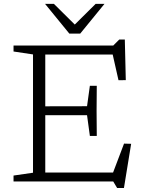

<svg xmlns="http://www.w3.org/2000/svg" viewBox="-20 -932 738 986"><path d="M477 -491.5 476 -362.5 477 -234H441.5L427 -340.5H185V-386L427 -386.5L441.5 -491.5ZM626 -520.5 588.5 -520 552.5 -679.5 581 -652H168V-698H561.5L592.5 -729H621ZM552.5 -24.5 617 -194.5 653.5 -193.5 616.5 33.5H581.5L561.5 0H168V-46H584.5ZM49.5 0V-30.5L149.5 -45V-652.5L49.5 -667.5V-698H212.5V0ZM373.5 -796.5H354.5L471 -912H516.5L392 -759.5H336L211.5 -912H257Z"/></svg>

Font: Newsreader 9pt Light
Style: Regular
Weight: 300
Designer: Hugues Gentile
Foundry: Production Type
Version: Version 1.003